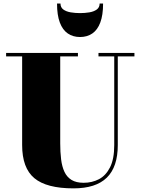

<svg xmlns="http://www.w3.org/2000/svg" viewBox="-20 -1049 794 1084"><path d="M739 -750V-730.5H645V-230Q645 -106.5 583 -46Q521 14.5 395 14.5Q243 14.5 174 -43Q105 -100.5 105 -230V-730.5H14.5V-750H420V-730.5H320V-240Q320 -190.5 325 -149.5Q330 -108.5 343.8 -79Q357.5 -49.5 383.8 -33.2Q410 -17 452.5 -17Q499.5 -17 538.5 -37.2Q577.5 -57.5 601.2 -104.2Q625 -151 625 -230V-730.5H536V-750ZM432 -840Q392 -840 362.8 -860Q333.5 -880 317.8 -921.8Q302 -963.5 302 -1029H321.5Q321.5 -1007 337.8 -995.2Q354 -983.5 379.5 -979.2Q405 -975 432 -975Q459 -975 484.5 -979.2Q510 -983.5 526.2 -995.2Q542.5 -1007 542.5 -1029H562Q562 -963.5 546.2 -921.8Q530.5 -880 501.2 -860Q472 -840 432 -840Z"/></svg>

Font: Bodoni Moda 11pt Black
Style: Regular
Weight: 900
Designer: Owen Earl
Foundry: indestructible type
Version: Version 2.004